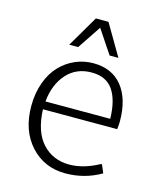

<svg xmlns="http://www.w3.org/2000/svg" viewBox="-114 -834 780 927"><g transform="rotate(15 276.5 -370.5)"><path d="M441.9 -300.8H118.2Q126 -386.7 174.3 -440.9Q221.7 -493.7 298.3 -493.7Q370.6 -493.7 404.8 -444.8Q439.9 -395 441.9 -300.8ZM116.2 -261.2H487.3Q490.2 -286.1 490.2 -300.3Q490.2 -412.1 439 -476.1Q387.7 -539.1 294.9 -539.1Q247.6 -539.1 204.6 -520.5Q162.6 -502.4 129.4 -467.8Q96.2 -433.1 77.1 -380.4Q57.6 -327.6 57.6 -262.2Q57.6 -140.1 126 -64.9Q194.3 9.8 299.8 9.8Q396 9.8 477.5 -37.6L460.4 -78.1H454.6Q377.9 -36.1 307.1 -36.1Q225.1 -36.1 172.9 -92.8Q120.6 -149.4 116.2 -261.2ZM249.5 -751 158.2 -595.2H202.6L281.2 -712.9L359.9 -595.2H403.8L312.5 -751Z"/></g></svg>

Font: My Font
Style: ExtraLight
Weight: 500
Designer: Vernon Adams
Foundry: newtypography
Version: Version 0.001